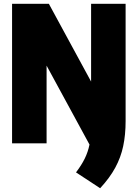

<svg xmlns="http://www.w3.org/2000/svg" viewBox="-20 -760 730 1018"><path d="M511 238 383 154Q412 116 429.2 81Q446.5 46 454.5 6.5L227 -412V0H44V-740H239L463 -327.5V-740H646V-118Q646 -45.5 633.2 14.8Q620.5 75 591 129.2Q561.5 183.5 511 238Z"/></svg>

Font: Encode Sans Condensed Condensed Black
Style: Regular
Weight: 900
Width: 3
Designer: Multiple Designers
Foundry: Impallari Type
Version: Version 3.000; ttfautohint (v1.8.3) -l 8 -r 50 -G 200 -x 14 